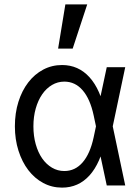

<svg xmlns="http://www.w3.org/2000/svg" viewBox="-20 -847 640 877"><path d="M425.8 -305V-235L407.8 -320Q391.8 -395 357.5 -434.6Q323.3 -474.2 273.8 -474.2Q243.3 -474.2 217.4 -458.8Q191.4 -443.4 172.6 -416.1Q153.8 -388.8 143.2 -351.4Q132.6 -314.1 132.6 -269.9Q132.6 -225.8 143.2 -188.2Q153.8 -150.6 172.6 -123.5Q191.4 -96.5 217.4 -81.1Q243.4 -65.8 273.8 -65.8Q323.3 -65.8 357.5 -105.4Q391.8 -145 407.8 -220ZM461.2 -210Q439.4 -101.6 388.9 -45.8Q338.4 10 263.6 10Q217 10 177.5 -11.2Q138 -32.4 109.4 -69.8Q80.7 -107.3 64.4 -158.7Q48 -210.1 48 -270Q48 -330.6 64.1 -381.8Q80.2 -433 109 -470.5Q137.8 -508 177.3 -529Q216.8 -550 263.4 -550Q338.2 -550 388.8 -494.2Q439.4 -438.4 461.2 -330L473.2 -270ZM424 -401.4H438L467.6 -540H552L495 -270L552 0H467.6L438 -138.6H424L446 -270ZM378.4 -827H278.6L245.4 -625H312Z"/></svg>

Font: CommitMonoV142 ExtLt
Style: Regular
Weight: 200
Monospace: yes
Designer: Eigil Nikolajsen
Foundry: Eigil Nikolajsen
Version: Version 1.142